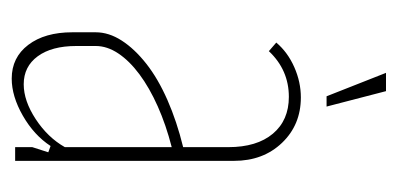

<svg xmlns="http://www.w3.org/2000/svg" viewBox="-200 -490 695 336"><g transform="rotate(90 148.0 -321.5)"><path d="M36 -141Q36 -164 50.5 -186.5Q65 -209 91 -229.5Q117 -250 154.5 -266.5Q192 -283 237 -294V-373Q237 -423 213.5 -451Q190 -479 149 -479Q102 -479 69 -444L54 -457Q71 -477 97 -488.5Q123 -500 150 -500Q198 -500 229.5 -467Q261 -434 261 -383V0H237V-30L246 -58L235 -62Q216 -33 182 -13.5Q148 6 117 6Q80 6 58 -23Q36 -52 36 -100ZM127 -15Q156 -15 188 -36Q220 -57 237 -87V-274Q198 -264 165.5 -249.5Q133 -235 109.5 -217.5Q86 -200 73 -180.5Q60 -161 60 -141V-107Q60 -64 78 -39.5Q96 -15 127 -15ZM148 -545 107 -649H139L166 -545Z"/></g></svg>

Font: Moniqa Thin Paragraph
Style: Regular
Weight: 100
Designer: Rajesh Rajput
Foundry: Rajesh Rajput
Version: Version 1.000